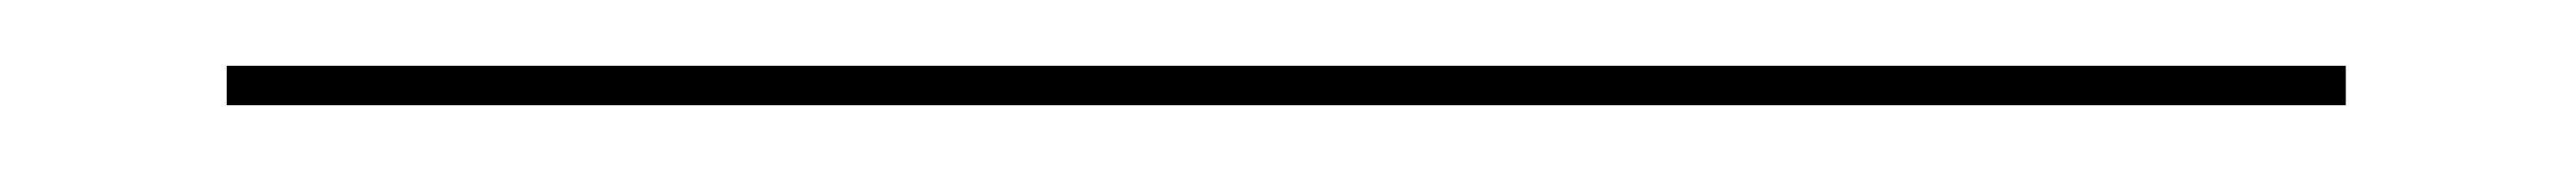

<svg xmlns="http://www.w3.org/2000/svg" viewBox="-20 50 784 52"><path d="M49 82V70H694V82Z"/></svg>

Font: Alumni Sans Thin
Style: Regular
Weight: 100
Designer: Robert E. Leuschke
Foundry: Robert E. Leuschke
Version: Version 1.018